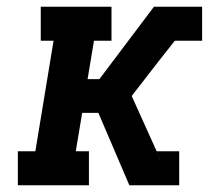

<svg xmlns="http://www.w3.org/2000/svg" viewBox="-20 -550 640 570"><path d="M457 0 466 -54 456 -75 455 -78 445 -101H512V0ZM33 0V-101H85L139 -429H101V-530H311V-429H259L240 -315H275L437 -530H544L535 -476L544 -530H580V-429H499L450 -367L371 -265L445 -101L456 -75L466 -54L457 0H364L272 -215H224L205 -101H244V0Z"/></svg>

Font: Iosevka Slab Extended Oblique
Style: Bold
Weight: 700
Width: 7
Italic angle: -9°
Monospace: yes
Designer: Belleve Invis
Foundry: Belleve Invis
Version: Version 11.1.1; ttfautohint (v1.8.3)